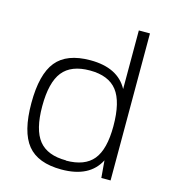

<svg xmlns="http://www.w3.org/2000/svg" viewBox="-107 -787 787 883"><g transform="rotate(15 287.0 -345.0)"><path d="M266 10Q154 10 104 -51.5Q54 -113 54 -250Q54 -387 104 -448.5Q154 -510 266 -510Q397 -510 445 -421V-700H498V0H454L447 -82Q400 10 266 10ZM276 -36V-35Q365 -35 405.5 -84.5Q446 -134 446 -244Q446 -360 405.5 -412Q365 -464 276 -464Q187 -464 146.5 -413Q106 -362 106 -249Q106 -137 146.5 -86.5Q187 -36 276 -36Z"/></g></svg>

Font: Fivo Sans Light
Style: Regular
Weight: 300
Designer: Alexander Slobzheninov
Foundry: Alexander Slobzheninov
Version: 1.0